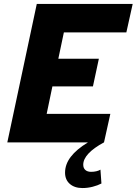

<svg xmlns="http://www.w3.org/2000/svg" viewBox="-20 -720 691 971"><path d="M17 0 166 -700H651L619 -556H303L275 -423H480L450 -283H245L216 -144H538L506 0Q454 28 427.5 56.5Q401 85 401 113Q401 130 411.5 139.5Q422 149 441 149Q455 149 467.5 146Q480 143 488 138L493 208Q474 218 448.5 224.5Q423 231 397 231Q357 231 333 210Q309 189 309 153Q309 111 338 73Q367 35 425 0Z"/></svg>

Font: Red Hat Mono
Style: Italic
Weight: 300
Italic angle: -12°
Monospace: yes
Designer: Pentagram, MCKL
Foundry: Pentagram, MCKL
Version: Version 1.023